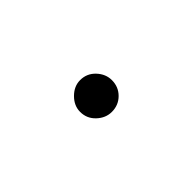

<svg xmlns="http://www.w3.org/2000/svg" viewBox="-20 -134 222 222"><g transform="rotate(45 91.0 -23.0)"><path d="M91 3Q81 3 73 -5Q65 -13 65 -23Q65 -34 73 -41.5Q81 -49 91 -49Q102 -49 109.5 -41.5Q117 -34 117 -23Q117 -13 109.5 -5Q102 3 91 3Z"/></g></svg>

Font: Montserrat
Style: Regular
Weight: 400
Designer: Julieta Ulanovsky
Foundry: Julieta Ulanovsky
Version: Version 8.000